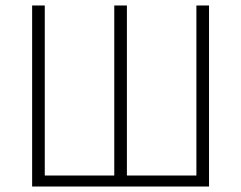

<svg xmlns="http://www.w3.org/2000/svg" viewBox="-20 -679 878 699"><path d="M97 0V-659H143V-40H396V-659H442V-40H695V-659H741V0Z"/></svg>

Font: Toshiba Sans Light
Style: Regular
Weight: 300
Designer: Paul D. Hunt
Foundry: Toshiba Corporation
Version: Version 2.020;PS 2.0;hotconv 1.0.86;makeotf.lib2.5.63406